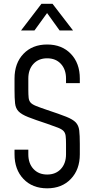

<svg xmlns="http://www.w3.org/2000/svg" viewBox="-20 -1008 512 1044"><path d="M236.5 16Q156 16 107.5 -35Q59 -86 59 -169V-194H134V-169Q134 -119.5 162 -89.2Q190 -59 236.5 -59Q283 -59 311 -89.2Q339 -119.5 339 -169V-225Q339 -252.5 337 -268.8Q335 -285 326 -295Q317 -305 295.8 -313.5Q274.5 -322 236.5 -335Q169.5 -357 133 -371.5Q96.5 -386 80.8 -402.5Q65 -419 62 -446Q59 -473 59 -520V-581Q59 -664.5 107.5 -715.2Q156 -766 236.5 -766Q316.5 -766 365.2 -715.2Q414 -664.5 414 -581V-556H339V-581Q339 -630.5 311 -660.8Q283 -691 236.5 -691Q190 -691 162 -660.8Q134 -630.5 134 -581V-520Q134 -492.5 135.8 -476.2Q137.5 -460 146.5 -450Q155.5 -440 176.8 -431.5Q198 -423 236.5 -410Q303 -388 339.5 -373.5Q376 -359 391.8 -342.5Q407.5 -326 410.8 -299Q414 -272 414 -225V-169Q414 -86 365.2 -35Q316.5 16 236.5 16ZM94.5 -842.5 205.5 -987.5H265.5L377 -842.5H304L236 -937L167.5 -842.5Z"/></svg>

Font: Mohave
Style: Regular
Weight: 400
Designer: Gumpita Rahayu
Foundry: Tokotype
Version: Version 2.003; ttfautohint (v1.8.3)